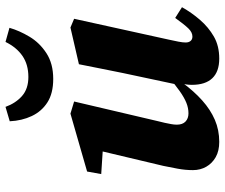

<svg xmlns="http://www.w3.org/2000/svg" viewBox="-78 -704 797 680"><g transform="rotate(-90 320.0 -363.5)"><path d="M158 15Q126 15 104 2.5Q82 -10 70 -31Q58 -52 58 -78Q58 -105 63 -132Q68 -159 73 -183L131 -427L167 -395L44 -403L53 -453L258 -512L301 -499L232 -205Q228 -190 225.5 -178Q223 -166 221 -155.5Q219 -145 219 -135Q219 -115 230 -104.5Q241 -94 259 -94Q278 -94 296.5 -101.5Q315 -109 337 -124.5Q359 -140 386 -163L395 -116H368Q338 -75 305 -45.5Q272 -16 236 -0.5Q200 15 158 15ZM453 15Q407 15 383.5 -9.5Q360 -34 360 -82Q360 -92 361.5 -102.5Q363 -113 366 -125H359L402 -327Q410 -366 417.5 -404Q425 -442 433 -482L563 -512L594 -499L520 -163Q516 -145 513 -129.5Q510 -114 510 -104Q510 -93 515.5 -86.5Q521 -80 531 -80Q546 -80 560 -94.5Q574 -109 597 -141L635 -117Q616 -83 590 -53Q564 -23 531 -4Q498 15 453 15ZM381 -573Q330 -573 298 -593.5Q266 -614 249.5 -649Q233 -684 231 -727L282 -742Q295 -706 320.5 -683.5Q346 -661 388 -661Q432 -661 462.5 -682Q493 -703 512 -742L562 -728Q552 -693 530.5 -657Q509 -621 472 -597Q435 -573 381 -573Z"/></g></svg>

Font: Source Serif 4
Style: Bold Italic
Weight: 700
Italic angle: -12°
Designer: Frank Grießhammer
Foundry: Adobe Systems Incorporated
Version: Version 4.004;hotconv 1.0.116;makeotfexe 2.5.65601